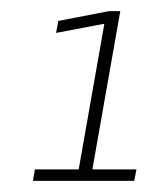

<svg xmlns="http://www.w3.org/2000/svg" viewBox="-20 -699 274 344"><path d="M39 -375H220.5L224.5 -395.5H145.5L195.5 -679H175L84.5 -661.5L80.5 -640L167 -656.5L121 -395.5H42.5Z"/></svg>

Font: Anybody SemiCondensed ExtraLight
Style: Italic
Weight: 250
Width: 4
Italic angle: -10°
Version: Version 1.113;gftools[0.9.25]